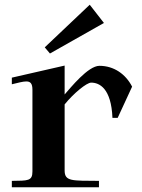

<svg xmlns="http://www.w3.org/2000/svg" viewBox="-20 -791 598 811"><path d="M455 -293H477L538 -425C511 -478 461 -513 400 -513C352 -513 278 -420 253 -392V-514L30 -463V-435C56 -441 76 -447 91 -447C108 -447 117 -439 117 -412V-67C117 -26 98 -28 30 -27V0H398V-27C284 -28 253 -24 253 -71V-350C291 -397 346 -442 365 -442C400 -442 450 -418 455 -293ZM169 -591 359 -771 419 -694 191 -565Z"/></svg>

Font: Ortica Linear
Style: Bold
Weight: 700
Designer: Benedetta Bovani
Foundry: Collletttivo
Version: Version 2.000;Glyphs 3.1.2 (3151)